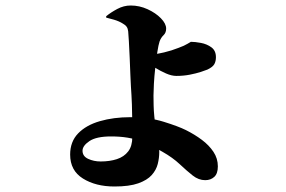

<svg xmlns="http://www.w3.org/2000/svg" viewBox="-20 -615 1040 698"><path d="M396 63Q328 63 281.5 34Q235 5 235 -53Q235 -100 264 -130Q293 -160 343 -174.5Q393 -189 454 -189Q521 -189 574.5 -172.5Q628 -156 656 -142Q688 -126 714 -106.5Q740 -87 756 -63Q772 -39 772 -10Q772 16 759 28Q746 40 726 40Q702 40 680.5 23Q659 6 633.5 -18Q608 -42 571 -63Q537 -83 493 -101Q449 -119 384 -119Q330 -119 305 -102Q280 -85 280 -67Q280 -47 300.5 -37.5Q321 -28 346 -28Q379 -28 405 -36.5Q431 -45 446 -64.5Q461 -84 461 -117Q461 -162 460.5 -190Q460 -218 459.5 -236Q459 -254 458 -268Q457 -282 456 -300Q455 -313 454 -342Q453 -371 451.5 -404.5Q450 -438 448.5 -465Q447 -492 446 -501Q445 -511 440.5 -517.5Q436 -524 427 -529Q413 -538 394 -543.5Q375 -549 366 -551V-556Q383 -570 406.5 -582.5Q430 -595 455 -595Q487 -595 516.5 -581.5Q546 -568 565 -548.5Q584 -529 584 -511Q584 -496 574.5 -487Q565 -478 560 -464Q556 -452 552 -426Q548 -400 544.5 -369Q541 -338 539.5 -310.5Q538 -283 538 -268Q538 -250 538.5 -231Q539 -212 541 -191.5Q543 -171 547 -145Q551 -121 555 -101.5Q559 -82 559 -62Q559 -41 553.5 -19Q548 3 531.5 21.5Q515 40 482.5 51.5Q450 63 396 63ZM621 -339Q604 -339 583.5 -348Q563 -357 544.5 -368.5Q526 -380 514 -388L512 -421Q521 -420 526 -419Q531 -418 538 -418Q549 -418 576.5 -424.5Q604 -431 629 -441Q651 -449 662 -456Q673 -463 674 -463Q689 -463 710.5 -459Q732 -455 748.5 -443Q765 -431 765 -407Q765 -392 759 -381.5Q753 -371 734 -362Q727 -359 710 -353.5Q693 -348 670 -343.5Q647 -339 621 -339Z"/></svg>

Font: Noto Serif SC ExtraLight Black
Style: Regular
Weight: 900
Version: Version 2.002-H1;hotconv 1.1.0;makeotfexe 2.6.0